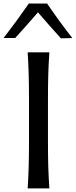

<svg xmlns="http://www.w3.org/2000/svg" viewBox="-62 -1047 422 1067"><path d="M91.8 0Q95.7 -62.5 97.4 -120.8Q99.1 -179.2 99.1 -249.5V-503.9Q99.1 -575.2 97.4 -634Q95.7 -692.9 91.8 -756.3H212.4Q208 -692.9 206.3 -634Q204.6 -575.2 204.6 -503.9V-249.5Q204.6 -179.2 206.3 -120.8Q208 -62.5 212.4 0ZM276.4 -834Q243.7 -870.1 211.7 -906.2Q179.7 -942.4 148.9 -978.5Q118.2 -942.9 86.9 -907.5Q55.7 -872.1 22.5 -835.9H-42Q-4.9 -883.8 30.3 -931.9Q65.4 -980 98.1 -1027.3H199.7Q266.1 -930.2 339.8 -835.4Z"/></svg>

Font: Pinar DS1 Medium
Style: Regular
Weight: 500
Designer: Amin Abedi
Version: Version 3.000